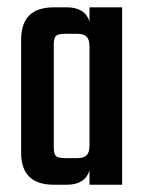

<svg xmlns="http://www.w3.org/2000/svg" viewBox="-20 -508 400 528"><path d="M158.2 -73.2H192.9Q210.4 -73.2 218.3 -81.1Q226.1 -88.9 226.1 -107.9V-379.9Q226.1 -398.9 218.3 -407Q210.4 -415 192.9 -415H158.2Q140.1 -415 134 -409.4Q127.9 -403.8 127.9 -386.2V-102.1Q127.9 -84.5 134 -78.9Q140.1 -73.2 158.2 -73.2ZM226.1 -487.8H315.9V0H226.1V-39.1Q213.4 0 164.1 0H127.9Q38.1 0 38.1 -87.9V-398.9Q38.1 -487.8 127.9 -487.8H164.1Q213.4 -487.8 226.1 -449.2Z"/></svg>

Font: Teko
Style: Regular
Weight: 400
Designer: Manushi Parikh, Jonny Pinhorn
Foundry: Indian Type Foundry
Version: Version 2.000;PS 1.0;hotconv 1.0.79;makeotf.lib2.5.61930